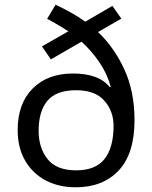

<svg xmlns="http://www.w3.org/2000/svg" viewBox="-20 -785 645 815"><path d="M216 -765Q248 -750 280.5 -732Q313 -714 342 -693L457 -760L495 -706L396 -649Q464 -585 507.5 -491Q551 -397 551 -275Q551 -133 484 -61.5Q417 10 301 10Q229 10 173.5 -19.5Q118 -49 86.5 -103.5Q55 -158 55 -233Q55 -345 118.5 -409Q182 -473 290 -473Q343 -473 382.5 -459Q422 -445 446 -415L450 -417Q434 -474 401 -522Q368 -570 326 -608L196 -533L158 -588L270 -652Q249 -666 226 -679.5Q203 -693 180 -705ZM303 -402Q219 -402 181.5 -357.5Q144 -313 144 -230Q144 -157 182 -109.5Q220 -62 303 -62Q386 -62 424 -110.5Q462 -159 462 -251Q462 -313 423 -357.5Q384 -402 303 -402Z"/></svg>

Font: Noto IKEA Arabic
Style: Regular
Weight: 400
Designer: Monotype Design Team
Foundry: Monotype Imaging Inc.
Version: Version 1.200